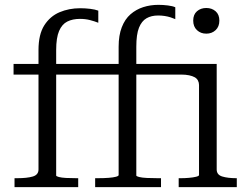

<svg xmlns="http://www.w3.org/2000/svg" viewBox="-20 -773 1018 793"><path d="M36 -509H404V-465H36ZM367 -509H771V-465H367ZM470 -50V-580Q470 -627 483 -660.5Q496 -694 519 -714Q542 -734 571.5 -743.5Q601 -753 634 -753Q654 -753 673.5 -750.5Q693 -748 704 -743V-694Q695 -698 684 -701.5Q673 -705 660 -707Q647 -709 633 -709Q605 -709 585 -697.5Q565 -686 554 -658.5Q543 -631 543 -580V-48Q543 -45 554.5 -42Q566 -39 586.5 -38Q607 -37 632 -37H645V0H373V-37H383Q409 -37 428.5 -38.5Q448 -40 459 -43Q470 -46 470 -50ZM212 -48Q212 -45 223 -42Q234 -39 253 -38Q272 -37 297 -37H303V0H40V-37H51Q92 -37 115.5 -44Q139 -51 139 -73V-566Q139 -631 163 -668.5Q187 -706 226 -722.5Q265 -739 311 -739Q332 -739 352.5 -736.5Q373 -734 386 -729V-679Q371 -685 352 -690Q333 -695 310 -695Q280 -695 258 -684Q236 -673 224 -645Q212 -617 212 -566ZM832 -634Q809 -634 793.5 -648.5Q778 -663 778 -688Q778 -713 793.5 -726.5Q809 -740 832 -740Q855 -740 870.5 -726.5Q886 -713 886 -688Q886 -663 870.5 -648.5Q855 -634 832 -634ZM802 -50V-422Q802 -432 797.5 -440.5Q793 -449 784 -454Q775 -459 761 -462Q747 -465 728 -465H717V-509H875V-73Q875 -51 898 -44Q921 -37 956 -37H958V0H718V-37H728Q743 -37 760.5 -38.5Q778 -40 790 -43Q802 -46 802 -50Z"/></svg>

Font: Roboto Serif 36pt Light
Style: Regular
Weight: 300
Designer: Greg Gazdowicz
Foundry: Commercial Type
Version: Version 1.008